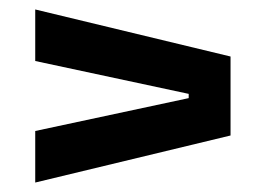

<svg xmlns="http://www.w3.org/2000/svg" viewBox="-20 -512 554 406"><path d="M379 -313.5 54.5 -383V-492L467.5 -392.5V-225.5L54.5 -126V-235L379 -304.5Z"/></svg>

Font: Anek Gurmukhi Medium SemiBold
Style: Regular
Weight: 600
Version: Version 1.003